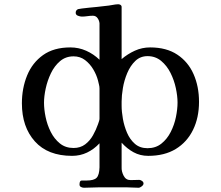

<svg xmlns="http://www.w3.org/2000/svg" viewBox="-20 -761 1040 903"><path d="M448 -344Q448 -354 445.5 -363Q443 -372 441 -382Q434 -409 418.5 -435Q403 -461 380 -478.5Q357 -496 326 -496Q289 -496 262.5 -473.5Q236 -451 219.5 -416.5Q203 -382 195 -345Q187 -308 187 -278Q187 -247 194.5 -210.5Q202 -174 218.5 -141Q235 -108 261.5 -86.5Q288 -65 326 -65Q358 -65 380.5 -82Q403 -99 417.5 -125Q432 -151 441 -177Q443 -184 445.5 -190.5Q448 -197 448 -204ZM815 -279Q815 -309 807 -346.5Q799 -384 782 -418Q765 -452 738 -474.5Q711 -497 674 -497Q640 -497 616.5 -474.5Q593 -452 578.5 -417.5Q564 -383 558 -347Q552 -311 552 -284V-264Q552 -236 558 -202Q564 -168 577.5 -136.5Q591 -105 614.5 -84.5Q638 -64 674 -64Q712 -64 739 -85.5Q766 -107 783 -140.5Q800 -174 807.5 -211Q815 -248 815 -279ZM916 -282Q916 -208 888 -150.5Q860 -93 807 -60.5Q754 -28 677 -28Q639 -28 608 -45Q577 -62 552 -90V26Q551 45 561.5 65.5Q572 86 594 86Q604 86 614.5 85.5Q625 85 635 85Q641 85 648 90Q655 95 655 102Q655 109 646.5 115.5Q638 122 632 122Q617 122 602.5 121Q588 120 574 120H448Q429 120 411 121Q393 122 375 122Q368 122 361 118.5Q354 115 354 107Q354 88 364 88Q374 88 387 88Q422 88 434.5 75Q447 62 448 26V-87Q422 -59 389.5 -43.5Q357 -28 319 -28Q205 -28 144 -96Q83 -164 83 -275Q83 -346 107.5 -406Q132 -466 182.5 -502Q233 -538 311 -538Q350 -538 385 -522.5Q420 -507 448 -480V-651Q447 -664 439 -675.5Q431 -687 417 -687Q404 -687 391 -685Q378 -683 365 -683Q357 -683 346.5 -687Q336 -691 336 -701Q336 -713 347 -718Q350 -719 365 -721Q380 -723 400 -725Q420 -727 436.5 -728.5Q453 -730 458 -731Q492 -734 523 -740Q527 -741 536 -741Q541 -741 546 -738.5Q551 -736 552 -730V-483Q580 -507 614 -522.5Q648 -538 686 -538Q763 -538 814 -504Q865 -470 890.5 -412Q916 -354 916 -282Z"/></svg>

Font: Kaisei Decol Medium
Style: Regular
Weight: 500
Designer: Font-Kai, 金井和夫
Foundry: KAZUO KANAI
Version: Version 5.003